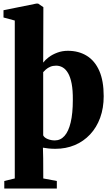

<svg xmlns="http://www.w3.org/2000/svg" viewBox="-21 -840 642 1098"><path d="M3.5 238V195L63.5 180.5V-722.5L-1 -740V-781.5L187 -819.5H197L227 -799L226 -482Q237 -497 257.8 -512.8Q278.5 -528.5 306.8 -539Q335 -549.5 367 -549.5Q429 -549.5 475.2 -521Q521.5 -492.5 546.8 -435Q572 -377.5 572 -290Q572 -222 551.8 -166.5Q531.5 -111 494.2 -71.2Q457 -31.5 406.5 -10.2Q356 11 295.5 11Q275 11 256 9Q237 7 224.5 4.5L226 66.5L226.5 180.5L304 195V238ZM292.5 -37Q325 -37 348 -62.8Q371 -88.5 383.2 -140Q395.5 -191.5 395.5 -269Q396 -324 388.8 -361.5Q381.5 -399 368.2 -421.8Q355 -444.5 337.5 -454.5Q320 -464.5 300 -464.5Q281 -464.5 266.5 -458.2Q252 -452 242 -443.2Q232 -434.5 226 -427.5V-66Q232.5 -52.5 251.8 -44.8Q271 -37 292.5 -37Z"/></svg>

Font: Merriweather 72pt Black
Style: Regular
Weight: 900
Version: Version 2.100